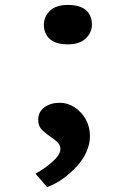

<svg xmlns="http://www.w3.org/2000/svg" viewBox="-20 -558 509 779"><path d="M171 201 124 147Q169 121 197 94.5Q225 68 225 47Q225 32 215.5 21.5Q206 11 188 -1Q167 -15 151 -30.5Q135 -46 135 -71Q135 -105 160.5 -123Q186 -141 222 -141Q255 -141 283 -122.5Q311 -104 328 -73.5Q345 -43 345 -5Q345 26 331 57.5Q317 89 292 116.5Q267 144 236 166.5Q205 189 171 201ZM255 -378Q207 -378 182.5 -399.5Q158 -421 158 -458Q158 -490 182.5 -514Q207 -538 255 -538Q304 -538 328.5 -517Q353 -496 353 -458Q353 -426 328 -402Q303 -378 255 -378Z"/></svg>

Font: Lexend Mega Medium
Style: Regular
Weight: 500
Version: Version 1.007